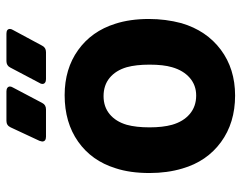

<svg xmlns="http://www.w3.org/2000/svg" viewBox="-97 -646 751 597"><g transform="rotate(-90 278.5 -347.5)"><path d="M53 -156Q39 -203 39 -258Q39 -319 54 -364Q77 -438 136.5 -480Q196 -522 281 -522Q363 -522 421.5 -480Q480 -438 503 -365Q518 -319 518 -260Q518 -208 505 -159Q482 -81 422.5 -36.5Q363 8 280 8Q195 8 135 -36Q75 -80 53 -156ZM368 -188Q376 -215 376 -258Q376 -300 368 -329Q358 -363 335 -382Q312 -401 278 -401Q245 -401 222 -382Q199 -363 189 -329Q181 -300 181 -258Q181 -217 189 -188Q199 -153 222.5 -133Q246 -113 280 -113Q312 -113 335 -133Q358 -153 368 -188ZM137 -592 139 -600 181 -690Q187 -703 201 -703H293Q300 -703 304 -700Q308 -697 308 -692Q308 -688 305 -683L257 -592Q251 -580 237 -580H152Q137 -580 137 -592ZM316 -591Q316 -596 319 -600L367 -691Q373 -703 387 -703H472Q487 -703 487 -692Q487 -688 484 -683L435 -592Q429 -580 415 -580H331Q324 -580 320 -583Q316 -586 316 -591Z"/></g></svg>

Font: Barlow
Style: Bold
Weight: 700
Designer: Jeremy Tribby
Foundry: Jeremy Tribby
Version: Version 1.101 August 23, 2024